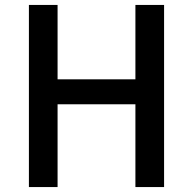

<svg xmlns="http://www.w3.org/2000/svg" viewBox="-20 -757 780 777"><path d="M97 0H213V-335H528V0H644V-737H528V-436H213V-737H97Z"/></svg>

Font: Noto Sans JP Medium
Style: Regular
Weight: 500
Designer: Ryoko NISHIZUKA  (kana, bopomofo & ideographs); Paul D. Hunt (Latin, Greek & Cyrillic); Sandoll Communications , Soo-you
Foundry: Adobe
Version: Version 2.002;hotconv 1.0.116;makeotfexe 2.5.65601